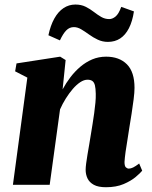

<svg xmlns="http://www.w3.org/2000/svg" viewBox="-20 -794 652 825"><path d="M249 -410Q263.5 -437 282.5 -462Q301.5 -487 325 -507Q348.5 -527 376.2 -538.8Q404 -550.5 436 -550.5Q492.5 -550.5 525.2 -517.8Q558 -485 558 -416.5Q558 -397 554.2 -367.2Q550.5 -337.5 545.5 -305.8Q540.5 -274 536 -247Q532.5 -222 527.8 -194.2Q523 -166.5 519.5 -141Q516 -115.5 515 -98Q515 -80 521 -74.8Q527 -69.5 533.5 -69.5Q542 -69.5 552.2 -74.5Q562.5 -79.5 578 -91.5L591 -60.5Q583.5 -51 563.5 -34Q543.5 -17 511.5 -3.2Q479.5 10.5 435 10.5Q402 10.5 383 0Q364 -10.5 356 -27.5Q348 -44.5 348 -64.5Q348 -74.5 350.2 -91.8Q352.5 -109 356 -130.2Q359.5 -151.5 363.5 -174Q367.5 -196.5 370.5 -216.5Q374 -238 377.8 -261.5Q381.5 -285 384.8 -308.2Q388 -331.5 390 -352.8Q392 -374 391.5 -391Q391 -414.5 387.8 -427.5Q384.5 -440.5 376.8 -446Q369 -451.5 356 -451.5Q341 -451.5 324.8 -440.8Q308.5 -430 292.8 -411.8Q277 -393.5 262.8 -370.8Q248.5 -348 238 -324L193.5 0H35.5L97.5 -460.5L45 -487.5L51 -521.5L238.5 -550.5L262 -536ZM188 -642.5Q197 -685 213.5 -714.5Q230 -744 253 -759.2Q276 -774.5 304 -774.5Q329 -774.5 348 -765Q367 -755.5 383 -743Q399 -730.5 415 -721.2Q431 -712 449.5 -712Q463 -712 476.5 -723Q490 -734 501 -764.5L555.5 -745Q549 -702 534 -672.8Q519 -643.5 496.5 -628.8Q474 -614 443.5 -614Q420.5 -614 400.2 -623.5Q380 -633 362.5 -645.8Q345 -658.5 329 -668Q313 -677.5 297.5 -677.5Q278.5 -677.5 264.8 -663.5Q251 -649.5 237.5 -620.5Z"/></svg>

Font: Merriweather 60pt Black
Style: Italic
Weight: 900
Italic angle: -7.8°
Version: Version 2.101